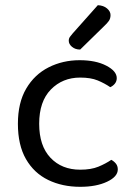

<svg xmlns="http://www.w3.org/2000/svg" viewBox="-20 -707 518 740"><path d="M289 -408Q221 -408 176 -362Q131 -316 131 -230Q131 -145 174.5 -99Q218 -53 289 -53Q331 -53 359 -64.5Q387 -76 409 -91Q420 -85 427 -76Q434 -67 434 -54Q434 -26 392.5 -6.5Q351 13 289 13Q220 13 165.5 -13.5Q111 -40 80 -94Q49 -148 49 -230Q49 -311 81 -365.5Q113 -420 167.5 -447.5Q222 -475 287 -475Q349 -475 389.5 -454Q430 -433 430 -406Q430 -394 423 -385Q416 -376 405 -371Q383 -386 356.5 -397Q330 -408 289 -408ZM260 -578 357 -687Q379 -686 392.5 -674.5Q406 -663 406 -649Q406 -636 400 -627Q394 -618 380 -605L289 -516Q270 -516 257.5 -526.5Q245 -537 245 -550Q245 -559 250 -565.5Q255 -572 260 -578Z"/></svg>

Font: Baloo Bhaina 2
Style: Regular
Weight: 400
Designer: Yesha Goshar, Manish Minz, Shuchita Grover and Ek Type
Foundry: Ek Type
Version: Version 1.700